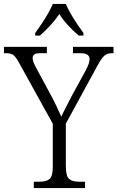

<svg xmlns="http://www.w3.org/2000/svg" viewBox="-27 -951 594 971"><path d="M144 0V-32H173Q207 -32 223.5 -45.5Q240 -59 240 -109V-325L69 -634Q53 -663 41 -672.5Q29 -682 3 -682H-7V-714H210V-682H178Q153 -682 145.5 -675Q138 -668 138 -658Q138 -647 143.5 -633.5Q149 -620 157 -606L226 -478Q243 -447 257 -417.5Q271 -388 283 -361Q291 -379 305 -405.5Q319 -432 335 -464L407 -596Q426 -631 426 -652Q426 -667 414.5 -674.5Q403 -682 377 -682H342V-714H547V-682H539Q516 -682 501.5 -670Q487 -658 467 -621L306 -326V-112Q306 -60 322.5 -46Q339 -32 373 -32H403V0ZM151 -784Q165 -803 182.5 -829Q200 -855 215.5 -882Q231 -909 240 -931H306Q315 -909 330.5 -882Q346 -855 363.5 -829Q381 -803 395 -784V-771H371Q341 -797 317 -823Q293 -849 273 -880Q252 -849 228 -823Q204 -797 175 -771H151Z"/></svg>

Font: Noto Serif SemiCondensed Light
Style: Regular
Weight: 300
Width: 4
Designer: Monotype Design Team
Foundry: Monotype Imaging Inc.
Version: Version 2.013